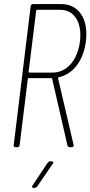

<svg xmlns="http://www.w3.org/2000/svg" viewBox="-20 -720 442 939"><path d="M267 -342C337 -357 389 -424 400 -518C414 -627 365 -700 280 -700H141C135 -700 131 -696 130 -690L47 -10C46 -4 49 0 55 0H65C71 0 75 -4 76 -10L116 -334C116 -336 118 -338 120 -338H232C234 -338 235 -338 235 -335L310 -8C312 -2 316 0 321 0H331C338 0 341 -4 340 -11L264 -337C263 -339 265 -341 267 -342ZM161 -672H275C344 -672 382 -610 371 -518C360 -426 307 -365 237 -365H123C121 -365 120 -367 120 -369L157 -668C157 -670 159 -672 161 -672ZM144 199H149C154 199 158 196 162 192L238 81C243 74 241 69 233 69H225C220 69 216 72 213 76L139 187C134 194 138 199 144 199Z"/></svg>

Font: Barlow Condensed Thin
Style: Italic
Weight: 250
Width: 3
Italic angle: -7°
Designer: Jeremy Tribby
Foundry: Tribby Type
Version: Version 1.422;hotconv 1.0.109;makeotfexe 2.5.65596